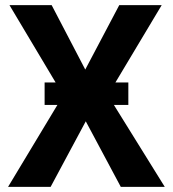

<svg xmlns="http://www.w3.org/2000/svg" viewBox="-20 -731 676 751"><path d="M624.5 0H452.5L315.5 -256.5L178 0H11.5L204.5 -320.5H154.5V-408.5H197.5L17 -711H182L313.5 -459L446.5 -711H612.5L431.5 -408.5H482V-320.5H425.5Z"/></svg>

Font: Roberto Sans
Style: Bold
Weight: 700
Designer: Google (font) & Cristiano Sobral (main changes)
Version: Version 1.000;October 12, 2021;FontCreator 14.0.0.2814 64-bi